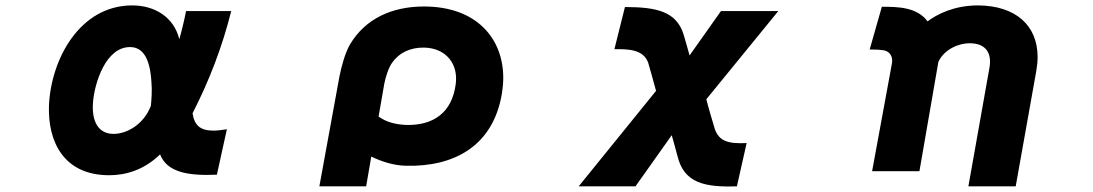

<svg xmlns="http://www.w3.org/2000/svg" viewBox="-20 -569 4040 710"><path d="M835 -528H668C662 -496 651 -451 643 -424C623 -506 552 -549 469 -549C275 -549 168 -350 161 -177C157 -47 214 79 384 79C448 79 514 58 572 2C597 67 673 82 782 77L819 -91C800 -88 784 -86 769 -86C721 -86 699 -105 692 -150C754 -271 802 -396 835 -528ZM538 -178C511 -107 446 -72 396 -74C346 -76 318 -116 324 -192C330 -263 371 -395 461 -395C526 -395 537 -315 540 -265C543 -233 540 -201 538 -178Z M1836 -223C1839 -243 1841 -262 1841 -281C1841 -428 1741 -545 1548 -545C1428 -545 1331 -499 1275 -406C1256 -374 1242 -321 1235 -285L1161 120H1334L1353 10C1394 30 1438 43 1482 44C1656 48 1803 -26 1836 -223ZM1380 -138 1401 -259C1406 -285 1417 -319 1430 -337C1455 -373 1496 -394 1549 -393C1630 -391 1676 -332 1665 -256C1651 -153 1583 -104 1481 -107C1440 -109 1408 -118 1380 -138Z M2592 -202 2858 -528H2646L2530 -364C2528 -371 2512 -429 2508 -441C2482 -526 2409 -543 2291 -543L2252 -387C2305 -388 2359 -386 2377 -337C2382 -322 2401 -250 2406 -233L2120 120H2330L2464 -69C2467 -60 2482 -4 2485 7C2509 108 2585 124 2705 120L2741 -40C2676 -37 2639 -45 2623 -93C2619 -106 2595 -187 2592 -202Z M3639 -319 3561 120H3736L3812 -306C3815 -324 3817 -341 3817 -358C3817 -475 3736 -548 3597 -549C3509 -549 3446 -517 3410 -490C3371 -543 3300 -544 3241 -544L3196 -386C3226 -386 3234 -385 3248 -383C3267 -380 3284 -363 3278 -333L3205 64H3380L3450 -340C3470 -384 3521 -409 3566 -409C3628 -409 3648 -370 3639 -319Z"/></svg>

Font: LINE Seed JP_OTF ExtraBold
Style: Regular
Weight: 800
Designer: LY Corporation & Fontrix & Fontworks
Version: Version 1.013